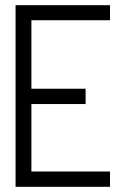

<svg xmlns="http://www.w3.org/2000/svg" viewBox="-20 -720 484 740"><path d="M40 0V-700H404V-642H101V-378H310V-319H101V-59H404V0Z"/></svg>

Font: Stick No Bills Light
Style: Regular
Weight: 300
Version: Version 2.000